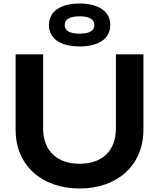

<svg xmlns="http://www.w3.org/2000/svg" viewBox="-20 -1060 907 1095"><path d="M226 -750H69V-320C69 -119 216 15 434 15C651 15 798 -119 798 -320V-750H641V-326C641 -203 565 -126 434 -126C303 -126 226 -203 226 -326ZM434 -795C544 -795 609 -841 609 -917C609 -994 544 -1040 434 -1040C324 -1040 259 -994 259 -917C259 -841 324 -795 434 -795ZM434 -868C377 -868 349 -885 349 -917C349 -949 377 -967 434 -967C491 -967 518 -949 518 -917C518 -885 491 -868 434 -868Z"/></svg>

Font: Bounded Med
Style: Regular
Weight: 500
Designer: Vlad Churkin
Version: Version 3.0